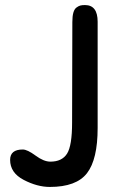

<svg xmlns="http://www.w3.org/2000/svg" viewBox="-20 -735 466 759"><path d="M265 -251 266 -648Q266 -671 270 -685Q274 -699 282 -705Q290 -711 297 -713Q304 -715 316 -715Q366 -715 366 -649V-229Q366 -105 324 -50.5Q282 4 177 4Q127 4 73.5 -24Q20 -52 20 -103Q20 -144 70 -144Q88 -144 120.5 -120Q153 -96 179 -96Q225 -96 245 -127.5Q265 -159 265 -251Z"/></svg>

Font: Sniglet
Style: Regular
Weight: 400
Designer: Haley Fiege
Foundry: Haley Fiege, Pablo Impallari, Brenda Gallo
Version: Version 2.000